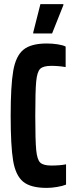

<svg xmlns="http://www.w3.org/2000/svg" viewBox="-20 -908 363 936"><path d="M32 -344Q32 -490 44.5 -562.5Q57 -635 94 -665.5Q131 -696 208 -696Q235 -696 261 -692Q287 -688 300 -681V-581Q265 -587 230 -587Q191 -587 176 -572.5Q161 -558 156.5 -511.5Q152 -465 152 -344Q152 -223 156.5 -176.5Q161 -130 176 -115.5Q191 -101 230 -101Q274 -101 302 -107V-8Q285 -1 258 3.5Q231 8 208 8Q129 8 92.5 -22.5Q56 -53 44 -124.5Q32 -196 32 -344ZM142 -750 177 -888H289V-883L234 -745H142Z"/></svg>

Font: Saira ExtraCondensed
Style: Bold
Weight: 700
Width: 2
Designer: Hector Gatti with collaboration of the Omnibus-Type team
Foundry: Omnibus-Type
Version: Version 0.072; ttfautohint (v1.8)